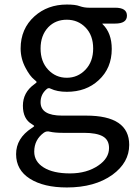

<svg xmlns="http://www.w3.org/2000/svg" viewBox="-20 -577 603 847"><path d="M275 250Q173 250 112 211.5Q51 173 51 103Q51 33 120 -12Q131 -19 131 -21Q131 -23 121 -29Q81 -52 81 -110.5Q81 -169 131 -205Q142 -213 142 -215Q142 -217 131 -226Q112 -241 93 -277Q71 -318 71 -363Q71 -450 132 -505Q190 -557 275 -557Q313 -557 331 -550Q351 -543 372 -543H488Q540 -543 540 -508Q540 -473 488 -473H434Q429 -473 433 -470Q473 -431 473 -361Q473 -276 415 -223Q360 -172 275 -172Q232 -172 203 -186Q194 -191 186 -184Q159 -161 159 -126Q159 -67 254 -67H360Q550 -67 550 62Q550 140 476 194Q398 250 275 250ZM414 153Q461 121 461 76Q461 40 433.5 24.5Q406 9 350 9H256Q222 9 200 4Q186 0 174 8Q131 39 131 92Q131 136 173 162Q215 188 289 188Q363 188 414 153ZM193 -457Q159 -421 159 -363Q159 -305 192.5 -269.5Q226 -234 274.5 -234Q323 -234 357 -269.5Q391 -305 391 -363Q391 -421 357.5 -455.5Q324 -490 274.5 -490Q225 -490 193 -457Z"/></svg>

Font: Resource Han Rounded JP
Style: Regular
Weight: 400
Designer: Cyano Hao (round all glyphs); Ryoko NISHIZUKA 西塚涼子 (kana, bopomofo & ideographs); Paul D. Hunt (Latin, Greek & Cyrillic)
Foundry: Cyano Hao
Version: 0.990